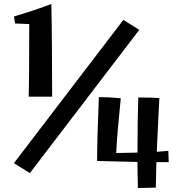

<svg xmlns="http://www.w3.org/2000/svg" viewBox="-20 -865 918 965"><path d="M50 -45 600 -765 680 -715 130 5ZM766 -50 763 78 673 80Q671 6 671 -51L468 -56Q468 -166 477 -377Q529 -377 587 -371Q580 -303 573 -223.5Q566 -144 564 -96L671 -98V-109Q671 -251 675 -375Q751 -375 781 -372Q776 -284 768 -102L826 -107L828 -50ZM127 -744 56 -747 50 -782Q160 -815 238 -845Q240 -764 241 -631Q242 -498 242 -379H124Q127 -462 127 -744Z"/></svg>

Font: Otomanopee One
Style: Regular
Weight: 400
Designer: Das Ende der Wildnis
Foundry: Gutenberg Labo
Version: Version 3.005